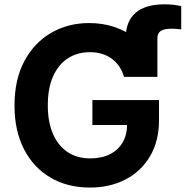

<svg xmlns="http://www.w3.org/2000/svg" viewBox="-20 -842 843 872"><path d="M550.8 -492.9V-668Q550.8 -744.3 595.2 -783.3Q639.7 -822.3 727.2 -822.3Q749.1 -822.3 768.6 -820.1Q788 -818 803 -813.9V-708.5Q791.5 -710 780.8 -710.9Q770 -711.7 759.4 -711.7Q725.3 -711.7 710.1 -701.5Q694.8 -691.2 694.8 -668V-492.9ZM388.2 9.8Q286.2 9.8 209.2 -35.5Q132.1 -80.8 89 -164.4Q45.9 -248 45.9 -362.8Q45.9 -480.8 90.7 -564.6Q135.5 -648.3 212.3 -692.8Q289 -737.3 384.9 -737.3Q446.2 -737.3 499.2 -719.6Q552.1 -701.8 593.5 -669Q634.9 -636.2 661.1 -591.5Q687.2 -546.7 694.8 -492.9H543.2Q535.7 -519.1 521.8 -539.8Q507.8 -560.5 488 -575.2Q468.1 -589.8 442.9 -597.4Q417.7 -605 387.3 -605Q331.2 -605 288.2 -577Q245.2 -549.1 221.1 -495.3Q197.1 -441.5 197.1 -364.3Q197.1 -287.1 220.9 -233.2Q244.6 -179.2 287.7 -150.9Q330.8 -122.6 389.2 -122.6Q441.8 -122.6 479.5 -141.7Q517.3 -160.8 537.4 -196Q557.4 -231.2 557.4 -279L588.7 -274.4H399.6V-387.6H702.1V-296.7Q702.1 -201.3 661.6 -132.7Q621.2 -64 550.4 -27.1Q479.6 9.8 388.2 9.8Z"/></svg>

Font: Adwaita Sans
Style: Regular
Weight: 400
Designer: Rasmus Andersson
Foundry: rsms
Version: Version 4.001;git-9221beed3